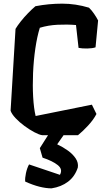

<svg xmlns="http://www.w3.org/2000/svg" viewBox="-20 -740 592 1051"><path d="M175 -105 483 -167 508 -116Q492 -85 463 -53.5Q434 -22 407 0H328L293 50Q325 65 352 84.5Q379 104 394.5 127.5Q410 151 406 177Q390 226 352.5 254.5Q315 283 262 291Q232 291 196 282Q160 273 118 254Q116 236 122 208Q128 180 139 160L308 217Q325 187 296.5 164Q268 141 213 123L198 71L243 0H211Q195 -2 168.5 -16Q142 -30 114 -50.5Q86 -71 65 -93.5Q44 -116 38 -134L65 -582Q75 -599 93.5 -622.5Q112 -646 134 -668.5Q156 -691 174 -706Q247 -720 320.5 -720Q394 -720 467 -698Q481 -685 495 -664.5Q509 -644 517 -628L503 -481Q486 -475 458 -474.5Q430 -474 410 -478L396 -603Q347 -607 295.5 -604.5Q244 -602 198 -588Q183 -540 173.5 -475Q164 -410 161 -340.5Q158 -271 161.5 -209Q165 -147 175 -105Z"/></svg>

Font: Langar
Style: Regular
Weight: 400
Designer: Alessia Mazzarella
Foundry: Typeland
Version: Version 1.001; ttfautohint (v1.8.3)